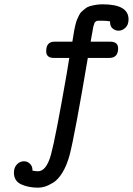

<svg xmlns="http://www.w3.org/2000/svg" viewBox="-20 -635 610 881"><path d="M43.9 157.2Q43.9 133.3 57.9 119.1Q71.8 105 89.8 105Q106.9 105 118.2 117.2Q128.9 127.9 128.9 145Q128.9 146.5 128.9 147.9Q146 150.9 153.8 150.9Q192.9 150.9 213.9 74.5Q234.9 -2 286.1 -296.9L297.9 -369.1H228Q191.9 -369.1 191.9 -399.9Q191.9 -443.8 230 -443.8H312Q313 -450.7 316.4 -470.5Q319.8 -490.2 320.8 -497.1Q321.8 -503.9 325.9 -520.5Q330.1 -537.1 333 -543.9Q335.9 -550.8 342 -563.5Q348.1 -576.2 354.5 -581.5Q360.8 -586.9 370.4 -595Q379.9 -603 391.4 -606.4Q402.8 -609.9 418 -612.5Q433.1 -615.2 451.2 -615.2Q569.8 -615.2 569.8 -546.4Q569.8 -521 555.4 -507.6Q541 -494.1 523.9 -494.1Q508.8 -494.1 496.1 -504.9Q484.9 -514.2 484.9 -534.2Q484.9 -535.6 484.9 -537.1Q466.8 -540 446.8 -540H445.8Q439 -540 435.5 -540Q432.1 -540 427.5 -539.6Q422.9 -539.1 420.9 -537.1Q418.9 -535.2 416.5 -533.7Q414.1 -532.2 413.1 -527.6Q412.1 -522.9 410.2 -519Q408.2 -515.1 407 -506.6Q405.8 -498 404.3 -490.5Q402.8 -482.9 400.4 -469.5Q397.9 -456.1 396 -443.8H484.9Q522 -443.8 522 -413.1Q522 -369.1 481 -369.1H382.8V-368.2Q323.7 -18.1 299.8 75.2Q286.6 124 266.4 157Q246.1 189.9 223.6 203.4Q201.2 216.8 185.5 221.4Q169.9 226.1 154.8 226.1Q109.9 226.1 76.9 210.7Q43.9 195.3 43.9 157.2Z"/></svg>

Font: CMU Typewriter Text
Style: BoldItalic
Weight: 700
Italic angle: -14.04°
Version: Version 0.7.0